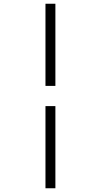

<svg xmlns="http://www.w3.org/2000/svg" viewBox="-20 -762 540 1026"><path d="M276 -195V244H223V-195ZM276 -742V-303H223V-742Z"/></svg>

Font: TypoPRO Lekton
Style: Regular
Weight: 400
Monospace: yes
Designer: Paolo Mazzetti, Luciano Perondi, Raffaele Flato, Elena Papassissa, Emilio Macchia, Michela Povoleri, Tobias Seemiller, R
Version: Version 34.000